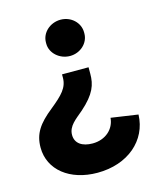

<svg xmlns="http://www.w3.org/2000/svg" viewBox="-110 -611 750 895"><g transform="rotate(-15 264.5 -164.0)"><path d="M267 -356C317 -356 358 -394 358 -440V-446C358 -493 317 -531 267 -531C216 -531 174 -493 174 -446V-440C174 -394 217 -356 267 -356ZM250 203C397 203 500 114 504 -10L374 -29C370 24 326 65 263 65C213 65 180 43 180 2C180 -41 217 -65 253 -96C322 -157 336 -199 336 -252V-283H208V-268C208 -219 179 -190 120 -142C52 -88 23 -45 23 21C23 129 117 203 250 203Z"/></g></svg>

Font: Fixel Display Bold
Style: Bold
Weight: 700
Designer: AlfaBravo + MacPaw
Foundry: Kyrylo Tkachov, Marchela Mozhyna, Serhii Makarenko, Maria Weinstein, Zakhar Kryvoshyya
Version: Version 1.211